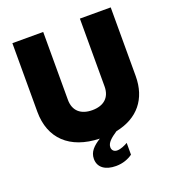

<svg xmlns="http://www.w3.org/2000/svg" viewBox="-157 -827 1041 1143"><g transform="rotate(-20 363.0 -255.0)"><path d="M362.8 -166C290.5 -166 246.6 -203.6 246.6 -273.9V-703.6H51.3V-269C51.3 -100.6 157.7 2.9 346.2 8.3C300.8 37.1 271.5 65.4 271.5 110.4C271.5 166 316.9 194.8 381.8 194.8C425.8 194.8 460.9 180.7 487.8 161.6V86.9C468.3 98.1 442.4 109.9 419.9 109.9C400.4 109.9 387.2 97.7 387.2 78.1C387.2 50.3 414.1 27.3 454.6 0.5C595.7 -27.8 674.3 -124.5 674.3 -269V-703.6H479V-273.9C479 -203.6 435.1 -166 362.8 -166Z"/></g></svg>

Font: Wand UI Pro Black
Style: Regular
Weight: 900
Designer: Andreas Faust
Version: Version 1.003;FEAKit 1.0